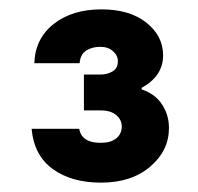

<svg xmlns="http://www.w3.org/2000/svg" viewBox="-20 -880 423 410"><path d="M195.8 -490Q132.5 -490 92.5 -519.2Q52.5 -548.3 47.5 -605H149.2Q154.2 -575 195 -575Q216.7 -575 228.3 -584.6Q240 -594.2 240 -610Q240 -624.2 228.3 -634.2Q216.7 -644.2 195 -644.2H159.2V-720.8H194.2Q209.2 -720.8 220.4 -727.5Q231.7 -734.2 231.7 -749.2Q231.7 -761.7 221.2 -770.8Q210.8 -780 194.2 -780Q176.7 -780 164.2 -772.1Q151.7 -764.2 150 -745H53.3Q55 -797.5 94.6 -828.8Q134.2 -860 196.7 -860Q256.7 -860 292.5 -831.7Q328.3 -803.3 328.3 -761.7Q328.3 -717.5 282.5 -692.5V-689.2Q311.7 -679.2 326.2 -656.7Q340.8 -634.2 340.8 -606.7Q340.8 -558.3 300.8 -524.2Q260.8 -490 195.8 -490Z"/></svg>

Font: Funnel Sans ExtraBold
Style: Regular
Weight: 800
Version: Version 1.000; Beta; Release 5; Build 24; ttfautohint (v1.8.